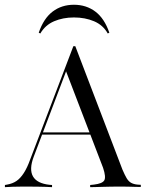

<svg xmlns="http://www.w3.org/2000/svg" viewBox="-30 -772 610 792"><path d="M108.9 -125Q89.5 -73.4 106 -44.4Q122.6 -15.3 174.2 -9.7L184.7 -8.9V0Q157.3 -1.6 124.2 -2Q91.1 -2.4 66.9 -2.4Q41.1 -2.4 22.2 -1.6Q3.2 -0.8 -9.7 0V-8.9L-0.8 -10.5Q21.8 -14.5 37.9 -25.4Q54 -36.3 68.1 -58.1Q82.3 -79.8 95.2 -116.1L272.6 -581.5H280.6L475 -72.6Q484.7 -50 492.3 -37.1Q500 -24.2 510.5 -18.1Q521 -12.1 537.1 -10.5L550.8 -9.7V-0.8Q540.3 -0.8 527.4 -1.2Q514.5 -1.6 499.2 -2Q483.9 -2.4 466.1 -2.4H460.5H462.1Q442.7 -2.4 425 -2Q407.3 -1.6 391.5 -1.2Q375.8 -0.8 363.7 -0.4Q351.6 0 341.9 0V-8.9L357.3 -10.5Q391.9 -14.5 400 -27.8Q408.1 -41.1 395.2 -79.8L241.1 -481.5L251.6 -501.6ZM138.7 -216.9 141.9 -225.8H383.1L386.3 -216.9ZM275 -752.4Q325.8 -752.4 363.3 -724.2Q400.8 -696 421 -637.1L414.5 -633.9Q395.2 -668.5 358.1 -684.3Q321 -700 275 -700Q229.8 -700 193.1 -684.3Q156.5 -668.5 136.3 -633.9L129.8 -637.1Q150 -696 187.1 -724.2Q224.2 -752.4 275 -752.4Z"/></svg>

Font: Playfair 144pt SemiCondensed Light
Style: Regular
Weight: 300
Width: 4
Designer: Claus Eggers Sørensen
Foundry: Claus Eggers Sørensen
Version: Version 2.203